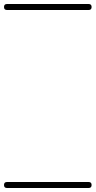

<svg xmlns="http://www.w3.org/2000/svg" viewBox="-35 -575 478 960"><path d="M0 -555Q102 -555 204 -555Q306 -555 408 -555Q423 -555 423 -540Q423 -525 408 -525Q306 -525 204 -525Q102 -525 0 -525Q-15 -525 -15 -540Q-15 -555 0 -555ZM0 335Q102 335 204 335Q306 335 408 335Q423 335 423 350Q423 365 408 365Q306 365 204 365Q102 365 0 365Q-15 365 -15 350Q-15 335 0 335Z"/></svg>

Font: FRB American Cursive Just Guidelines
Style: Italic
Weight: 400
Italic angle: -25°
Version: Version 2.0;Modular Font Editor K font №1